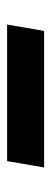

<svg xmlns="http://www.w3.org/2000/svg" viewBox="178 -610 144 540"><g transform="rotate(-90 250.0 -340.0)"><path d="M433 -288H49L67 -392H451Z"/></g></svg>

Font: Iosevka Extrabold
Style: Italic
Weight: 800
Italic angle: -9°
Monospace: yes
Designer: Belleve Invis
Foundry: Belleve Invis
Version: Version 32.5.0; ttfautohint (v1.8.4)